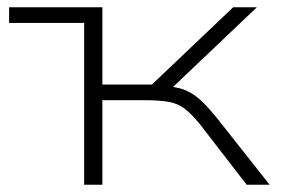

<svg xmlns="http://www.w3.org/2000/svg" viewBox="-20 -507 771 527"><path d="M211 0V-444H5V-487H261V-275H397L620 -487H685L442 -256L420 -272Q458 -270 482 -262Q506 -254 528.5 -234Q551 -214 581 -176L720 0H657L528 -167Q505 -195 486.5 -209Q468 -223 442.5 -227.5Q417 -232 373 -232H261V0Z"/></svg>

Font: Nunito Sans 10pt Expanded ExtraLight
Style: Regular
Weight: 250
Width: 7
Designer: Vernon Adams
Foundry: Vernon Adams
Version: Version 3.101;gftools[0.9.27]